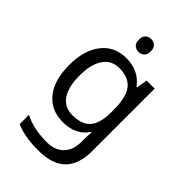

<svg xmlns="http://www.w3.org/2000/svg" viewBox="-284 -840 1182 1182"><g transform="rotate(45 307.5 -248.5)"><path d="M275 -546Q328 -546 370.5 -526Q413 -506 443 -465H448L460 -536H530V9Q530 124 471.5 182Q413 240 290 240Q172 240 97 206V125Q176 167 295 167Q364 167 403.5 126.5Q443 86 443 16V-5Q443 -17 444 -39.5Q445 -62 446 -71H442Q388 10 276 10Q172 10 113.5 -63Q55 -136 55 -267Q55 -395 113.5 -470.5Q172 -546 275 -546ZM287 -472Q220 -472 183 -418.5Q146 -365 146 -266Q146 -167 182 -114.5Q218 -62 289 -62Q370 -62 407 -105.5Q444 -149 444 -246V-267Q444 -376 406 -424Q368 -472 287 -472ZM300 -737Q320 -737 335.5 -723.5Q351 -710 351 -681Q351 -652 335.5 -638.5Q320 -625 300 -625Q278 -625 263 -638.5Q248 -652 248 -681Q248 -710 263 -723.5Q278 -737 300 -737Z"/></g></svg>

Font: Noto Sans
Style: Regular
Weight: 400
Designer: Monotype Design Team
Foundry: Monotype Imaging Inc.
Version: Version 1.902